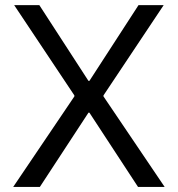

<svg xmlns="http://www.w3.org/2000/svg" viewBox="-20 -740 704 760"><path d="M334 -293.9H330.1L137.7 0H32.2L274.4 -358.4V-362.3L36.1 -719.7H135.7L330.1 -419.9H334L528.3 -719.7H627.9L389.6 -362.3V-358.4L631.8 0H526.4Z"/></svg>

Font: Reddit Sans Strawberry
Style: Regular
Weight: 400
Designer: Stephen Hutchings
Foundry: Reddit
Version: Version 1.013